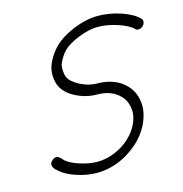

<svg xmlns="http://www.w3.org/2000/svg" viewBox="-112 -872 930 975"><g transform="rotate(-15 353.0 -384.5)"><path d="M398.7 -438.5Q431.2 -438.5 460.2 -430.8Q489.3 -423.1 512 -409.1Q534.7 -395 552 -375.1Q569.3 -355.2 578.4 -330.9Q587.4 -306.6 589.1 -278.3Q590.8 -250 582 -219.2Q572.3 -182.9 550.7 -149.2Q529.1 -115.5 499.3 -88.6Q469.5 -61.8 434.2 -41.7Q398.9 -21.7 359.4 -10.9Q319.8 0 281 0Q229.7 0 175.7 -17.3Q121.6 -34.7 91.6 -61.3Q78.4 -72.8 74.2 -78.1Q54.4 -102.8 78.9 -122.8Q86.9 -129.4 94.5 -131Q102.1 -132.6 108.2 -129.3Q114.3 -126 118.5 -122.3Q122.8 -118.7 127.8 -112.8Q132.8 -106.9 134.5 -105.2Q157.2 -85.2 205.8 -69.6Q254.4 -54 295.4 -54Q334.5 -54 373.3 -67.4Q412.1 -80.8 443.1 -103.3Q474.1 -125.7 496.8 -156.1Q519.5 -186.5 528.3 -219.2Q534.7 -241.5 533.2 -262.3Q531.7 -283.2 525.1 -301.5Q518.6 -319.8 505.1 -335.1Q491.7 -350.3 474.1 -361.3Q456.5 -372.3 433.3 -378.4Q410.2 -384.5 384 -384.5Q325.7 -384.5 273.3 -410.9Q220.9 -437.3 201.2 -478Q191.4 -498.3 189.1 -525.3Q186.8 -552.2 193.4 -576.9Q200 -601.1 216.8 -628.3Q233.6 -655.5 254.2 -675.8Q295.7 -716.6 362.3 -742.9Q429 -769.3 487.3 -769.3Q548.6 -769.3 609.5 -748.9Q670.4 -728.5 700.4 -696.8Q707 -689.9 705.2 -678.6Q703.4 -667.2 694.1 -658.9Q684.8 -650.4 673.3 -649.4Q661.9 -648.4 655.3 -655.3Q633.3 -678.5 578.2 -696.9Q523.2 -715.3 472.7 -715.3Q428 -715.3 372.3 -693.2Q316.7 -671.1 288.6 -643.6Q276.6 -632.1 263.7 -610.8Q250.7 -589.6 247.3 -576.9Q243.9 -564.7 245.6 -543.3Q247.3 -522 252.9 -510.5Q266.4 -482.9 310.2 -460.7Q354 -438.5 398.7 -438.5Z"/></g></svg>

Font: Tecnico
Style: FinoInclinado
Weight: 400
Italic angle: -15°
Version: Version 1.3